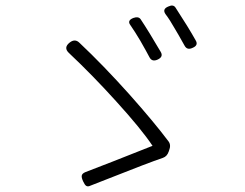

<svg xmlns="http://www.w3.org/2000/svg" viewBox="-20 -739 876 686"><path d="M288 -75Q283 -78 277 -91Q271 -104 272 -111Q273 -119 285 -124Q359 -152 525 -218Q485 -278 395 -377Q311 -470 226 -550Q206 -569 229 -587Q248 -602 264 -586Q349 -506 443 -401Q531 -302 582 -234Q592 -221 584 -201L583 -198Q577 -180 562 -175Q509 -157 373 -103Q323 -83 304 -76Q294 -71 288 -75ZM481 -594Q462 -626 446 -649Q433 -666 457 -675Q474 -681 482 -671Q512 -626 554 -554Q565 -536 543 -526Q523 -517 514 -534.5Q505 -552 481 -594ZM640 -575Q639 -577 636 -582Q616 -618 605 -636Q587 -668 571 -689Q559 -707 582 -716Q599 -724 607 -712Q654 -640 679 -595Q690 -577 668 -568Q649 -559 640 -575Z"/></svg>

Font: GenSenRounded TW L
Style: Regular
Weight: 300
Version: Version 1.501;PS 1;hotconv 16.6.51;makeotf.lib2.5.65220